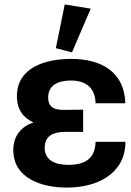

<svg xmlns="http://www.w3.org/2000/svg" viewBox="-20 -831 592 866"><path d="M282.2 15.1C419.9 15.1 545.4 -48.3 545.9 -191.4H411.1C409.2 -115.2 363.8 -87.4 286.6 -87.4C227.5 -87.4 181.6 -109.4 181.6 -164.1C181.6 -221.2 224.1 -236.3 276.4 -236.3H355V-336.4L276.4 -335.4C234.4 -334.5 197.3 -340.3 197.3 -390.6C197.3 -445.8 239.3 -467.8 300.3 -467.8C370.6 -467.8 409.7 -431.6 411.1 -365.2H545.4C541 -509.8 432.6 -565.4 301.8 -565.4C185.1 -565.4 56.2 -527.3 56.2 -396.5C56.2 -336.9 85 -299.8 130.4 -278.8C77.1 -260.3 40 -219.7 40 -154.3C40 -26.9 166.5 15.1 282.2 15.1ZM304.7 -594.7 389.2 -792 272 -811 231.9 -613.8Z"/></svg>

Font: Winston
Style: Bold
Weight: 700
Designer: Vernon Adams, Kim Jin-seong, David Berlow, Cristiano Sobral
Foundry: The Winston Project Authors
Version: Version 3.004